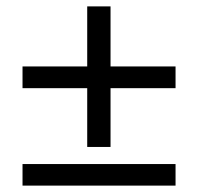

<svg xmlns="http://www.w3.org/2000/svg" viewBox="-20 -621 620 601"><path d="M50.5 -107.5H529.5V-40H50.5ZM529.5 -413V-345H326V-161H253V-345H50.5V-413H253V-601H326V-413Z"/></svg>

Font: TypoPRO Lato
Style: Regular
Weight: 400
Designer: Lukasz Dziedzic with Adam Twardoch and Botio Nikoltchev
Foundry: tyPoland Lukasz Dziedzic
Version: Version 2.010; 2014-09-01; http://www.latofonts.com/